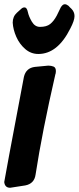

<svg xmlns="http://www.w3.org/2000/svg" viewBox="-55 -886 372 907"><path d="M126 -631Q91 -631 64 -654.5Q37 -678 22 -712Q7 -746 5 -779Q5 -808 25 -826L45 -844Q52 -851 61 -851Q72 -851 76.5 -829.5Q81 -808 95.5 -783.5Q110 -759 134 -759Q165 -759 182 -772.5Q199 -786 213 -812L232 -851Q241 -866 251 -866Q259 -866 268 -859Q272 -854 275.5 -851Q279 -848 282 -845Q297 -830 297 -810Q297 -789 277 -751Q217 -631 126 -631ZM-7 1Q-32 1 -35 -26Q-35 -32 58 -523Q68 -565 110 -570L173 -576Q187 -576 198 -571.5Q209 -567 209 -550L208 -539L207 -537Q144 -263 113 -61Q107 -18 64 -10Z"/></svg>

Font: Bangerz
Style: Bold
Weight: 700
Designer: vernon adams
Foundry: Vernon Adams
Version: Version 2.10;February 7, 2025;FontCreator 13.0.0.2683 64-bit